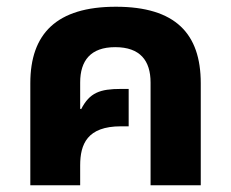

<svg xmlns="http://www.w3.org/2000/svg" viewBox="-20 -550 686 570"><path d="M70 0H218V-59C218 -122 239 -175 339 -175H362V-286H339C277 -286 246 -275 221 -226L218 -227V-305C218 -370 249 -410 322 -410C396 -410 427 -370 427 -305V0H576V-303C576 -450 501 -530 324 -530C148 -530 70 -450 70 -303Z"/></svg>

Font: Noto Sans Thai UI
Style: Bold
Weight: 700
Designer: Monotype Design Team
Foundry: Monotype Imaging Inc.
Version: Version 2.000